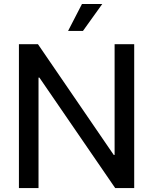

<svg xmlns="http://www.w3.org/2000/svg" viewBox="-20 -951 774 971"><path d="M658.7 -727.5V0H562.5L179.2 -558.6H174.8V0H75.7V-727.5H171.9L555.2 -167.5H559.6V-727.5ZM324.2 -794.4 394.5 -930.7H497.1L399.4 -794.4Z"/></svg>

Font: Inter Cardless Tabular
Style: Regular
Weight: 400
Designer: Rasmus Andersson
Foundry: rsms
Version: Version 4.000;git-4fc901f